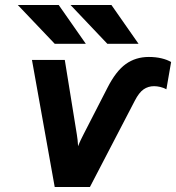

<svg xmlns="http://www.w3.org/2000/svg" viewBox="-20 -752 708 772"><path d="M200 0 108.5 -511H240.5L289 -211Q291 -200.5 292 -189.2Q293 -178 294 -164Q299 -177.5 304.5 -188.8Q310 -200 315.5 -211L412 -399Q446 -466 485.8 -494.5Q525.5 -523 578.5 -523Q606 -523 629.2 -517.5Q652.5 -512 668 -502.5L649 -393Q637 -399.5 624 -402.5Q611 -405.5 599.5 -405.5Q576 -405.5 557.5 -392.8Q539 -380 522 -347L341.5 0ZM200 -576 51.5 -732H216L325 -576ZM411.5 -576 263.5 -732H428L537 -576Z"/></svg>

Font: Overpass ExtraBold
Style: Italic
Weight: 800
Italic angle: -10°
Designer: Delve Withrington, Dave Bailey, Thomas Jockin
Foundry: Delve Fonts LLC
Version: Version 4.000